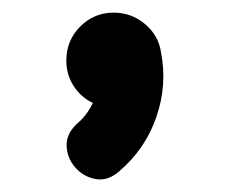

<svg xmlns="http://www.w3.org/2000/svg" viewBox="-20 -91 363 304"><path d="M127 72Q108 63 96.5 45Q85 27 85 5Q85 -27 107 -49Q129 -71 160 -71Q188 -71 209.5 -53Q231 -35 235 -8Q245 44 227.5 94.5Q210 145 169 180Q151 196 131.5 192.5Q112 189 99 174Q86 159 85.5 139.5Q85 120 103 104Q118 91 127 72Z"/></svg>

Font: Noto Sans Duployan
Style: Bold
Weight: 700
Designer: David Corbett
Foundry: David Corbett
Version: Version 3.001